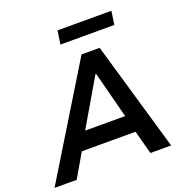

<svg xmlns="http://www.w3.org/2000/svg" viewBox="-179 -1029 1115 1165"><g transform="rotate(-20 378.5 -446.0)"><path d="M-25 0 406 -705H523L728 0H594L542 -195L590 -152H170L231 -194L118 0ZM444 -563 252 -235 232 -263H564L534 -235L449 -563ZM306 -805 319 -892H667L654 -805Z"/></g></svg>

Font: Nunito Sans 8pt
Style: Bold Italic
Weight: 700
Italic angle: -9°
Version: Version 3.101;gftools[0.9.27]